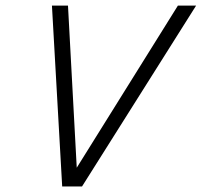

<svg xmlns="http://www.w3.org/2000/svg" viewBox="-20 -675 730 695"><path d="M168 -654.8H226.1L257.8 -67.9L624 -654.8H689.9L276.9 0H205.1Z"/></svg>

Font: IntelOne Mono Light
Style: Italic
Weight: 300
Italic angle: -16°
Designer: Fred Shallcrass
Foundry: Frere-Jones Type LLC
Version: Version 1.200;hotconv 1.1.0;makeotfexe 2.6.0;FJTRelease1.2